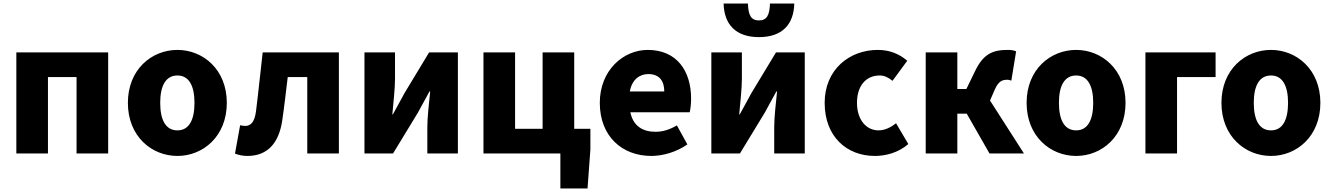

<svg xmlns="http://www.w3.org/2000/svg" viewBox="-20 -864 7494 1081"><path d="M72 0H250V-430H411V0H589V-569H72Z M979 14C1123 14 1257 -96 1257 -285C1257 -473 1123 -583 979 -583C834 -583 700 -473 700 -285C700 -96 834 14 979 14ZM979 -130C912 -130 882 -190 882 -285C882 -379 912 -439 979 -439C1045 -439 1075 -379 1075 -285C1075 -190 1045 -130 979 -130Z M1373 14C1486 14 1550 -58 1569 -185C1581 -266 1590 -349 1600 -430H1710V0H1888V-569H1459C1446 -458 1435 -345 1421 -235C1413 -176 1391 -155 1361 -155C1350 -155 1341 -157 1332 -159L1303 1C1325 9 1346 14 1373 14Z M2032 0H2193L2333 -230C2351 -262 2379 -315 2398 -349H2402C2395 -279 2386 -204 2386 -148V0H2558V-569H2396L2257 -339C2240 -306 2210 -254 2192 -220H2189C2195 -289 2204 -365 2204 -421V-569H2032Z M3135 197H3288L3304 -22V-139H3213V-569H3035V-139H2880V-569H2702V0H3135Z M3647 14C3713 14 3791 -9 3850 -51L3791 -158C3750 -134 3712 -122 3671 -122C3599 -122 3545 -154 3529 -232H3863C3867 -246 3871 -277 3871 -309C3871 -464 3791 -583 3627 -583C3490 -583 3357 -469 3357 -285C3357 -96 3483 14 3647 14ZM3526 -349C3538 -416 3581 -447 3630 -447C3695 -447 3720 -405 3720 -349Z M3985 0H4146L4286 -230C4304 -262 4332 -315 4351 -349H4355C4348 -279 4339 -204 4339 -148V0H4511V-569H4349L4210 -339C4193 -306 4163 -254 4145 -220H4142C4148 -289 4157 -365 4157 -421V-569H3985ZM4253 -655C4385 -655 4449 -727 4452 -844H4315C4313 -781 4299 -749 4253 -749C4207 -749 4193 -781 4191 -844H4054C4057 -727 4122 -655 4253 -655Z M4906 14C4966 14 5038 -4 5094 -53L5025 -170C4996 -147 4962 -130 4926 -130C4857 -130 4805 -190 4805 -285C4805 -379 4854 -439 4933 -439C4957 -439 4979 -430 5005 -409L5088 -522C5045 -559 4991 -583 4922 -583C4763 -583 4623 -473 4623 -285C4623 -96 4746 14 4906 14Z M5192 0H5370V-224H5423L5551 0H5745L5554 -298L5581 -360C5602 -408 5624 -415 5652 -415C5660 -415 5667 -412 5674 -410L5701 -575C5687 -581 5671 -583 5654 -583C5569 -583 5517 -561 5470 -464L5421 -363H5370V-569H5192Z M6039 14C6183 14 6317 -96 6317 -285C6317 -473 6183 -583 6039 -583C5894 -583 5760 -473 5760 -285C5760 -96 5894 14 6039 14ZM6039 -130C5972 -130 5942 -190 5942 -285C5942 -379 5972 -439 6039 -439C6105 -439 6135 -379 6135 -285C6135 -190 6105 -130 6039 -130Z M6429 0H6607V-430H6824V-569H6429Z M7136 14C7280 14 7414 -96 7414 -285C7414 -473 7280 -583 7136 -583C6991 -583 6857 -473 6857 -285C6857 -96 6991 14 7136 14ZM7136 -130C7069 -130 7039 -190 7039 -285C7039 -379 7069 -439 7136 -439C7202 -439 7232 -379 7232 -285C7232 -190 7202 -130 7136 -130Z"/></svg>

Font: Noto Sans TC Black
Style: Regular
Weight: 900
Designer: Ryoko NISHIZUKA 西塚涼子 (kana, bopomofo & ideographs); Paul D. Hunt (Latin, Greek & Cyrillic); Sandoll Communications 산돌커뮤니
Foundry: Adobe
Version: Version 2.004;hotconv 1.0.118;makeotfexe 2.5.65603